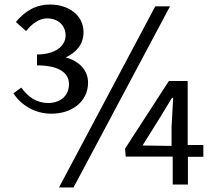

<svg xmlns="http://www.w3.org/2000/svg" viewBox="-20 -773 973 846"><path d="M39 -362C73 -310 133 -272 207 -272C296 -272 368 -325 368 -409C368 -469 321 -507 269 -520C315 -541 348 -577 348 -631C348 -707 281 -753 201 -753C136 -753 89 -723 50 -676L95 -636C120 -668 153 -692 187 -692C236 -692 269 -661 269 -617C269 -569 222 -533 143 -533V-485C233 -485 284 -456 284 -402C284 -349 243 -319 192 -319C144 -319 103 -345 74 -387ZM240 53H304L729 -745H664ZM534 -83H741V40H808V-82H876V-134H807V-416H724L531 -118ZM608 -132 680 -247 738 -342H743L736 -214V-130Z"/></svg>

Font: GenEiGothic-pro-Regular
Style: Regular
Weight: 400
Designer: Ryoko NISHIZUKA (kana & ideographs); Paul D. Hunt (Latin, Greek & Cyrillic); Wenlong ZHANG (bopomofo); Sandoll Communica
Foundry: Adobe Systems Incorporated; o_tamon
Version: Version 1.000.140830